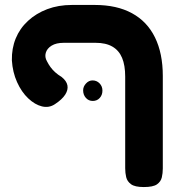

<svg xmlns="http://www.w3.org/2000/svg" viewBox="-20 -607 709 776"><path d="M561 149Q525 149 509.5 137.5Q494 126 490 109Q486 92 486 73V-297Q486 -343 473.5 -373Q461 -403 434.5 -418.5Q408 -434 366 -434H238Q207 -434 188.5 -422.5Q170 -411 165 -393.5Q160 -376 170 -359Q176 -347 184 -336Q192 -325 203 -315Q214 -305 229 -296Q249 -280 252.5 -262Q256 -244 243.5 -224.5Q231 -205 202 -186Q178 -170 149.5 -177Q121 -184 94 -209.5Q67 -235 49 -275Q31 -315 28 -363Q27 -411 43.5 -451.5Q60 -492 93 -522.5Q126 -553 171 -570Q216 -587 271 -587H363Q452 -587 513.5 -553.5Q575 -520 606.5 -455.5Q638 -391 638 -300V74Q638 93 634 110Q630 127 614.5 138Q599 149 561 149ZM355 -199Q338 -199 327 -211.5Q316 -224 316 -242Q316 -257 327.5 -269.5Q339 -282 354 -282Q371 -282 382.5 -270Q394 -258 394 -241Q394 -223 383 -211Q372 -199 355 -199Z"/></svg>

Font: Fredoka SemiExpanded SemiBold
Style: Regular
Weight: 600
Width: 6
Designer: Ben Nathan
Foundry: Milena B. Brandão, Ben Nathan
Version: Version 2.001